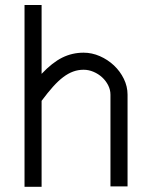

<svg xmlns="http://www.w3.org/2000/svg" viewBox="-20 -735 596 757"><path d="M144 -715.3V-443.8Q186 -488.3 225.3 -507.8Q264.6 -527.3 309.6 -527.3Q342.3 -527.3 373.5 -513.7Q404.8 -500 429.2 -477.1Q453.6 -454.1 468.3 -424.1Q482.9 -394 482.9 -361.8V0H415.5V-361.8Q415.5 -380.9 406.5 -398.7Q397.5 -416.5 382.6 -430.2Q367.7 -443.8 348.6 -451.9Q329.6 -460 309.6 -460Q288.1 -460 268.6 -452.9Q249 -445.8 229.2 -430.9Q209.5 -416 188.7 -392.8Q168 -369.6 144 -337.4V1.5H76.7V-715.3Z"/></svg>

Font: AnjaliOldLipi
Style: Regular
Weight: 400
Italic angle: -12°
Designer: Kevin & Siji
Foundry: Kevin & Siji
Version: Version 0.730 2004